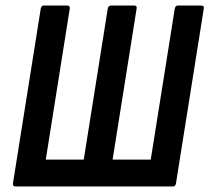

<svg xmlns="http://www.w3.org/2000/svg" viewBox="-20 -675 758 695"><path d="M36.3 0Q25.1 0 26.9 -11.4L127.5 -643.6Q129.5 -655 139.1 -655H223.1Q234.5 -655 232.5 -643.6L145.7 -97.3H283.2L370 -643.6Q372.4 -655 382 -655H465.1Q476.9 -655 474.5 -643.6L387.6 -97.3H525.7L612.6 -643.6Q615 -655 624 -655H707.6Q720 -655 717.6 -643.6L617 -11.4Q615.6 0 605 0Z"/></svg>

Font: Sofia Sans Condensed
Style: Italic
Weight: 400
Italic angle: -9°
Designer: Botio Nikoltchev, Ani Petrova
Foundry: lettersoup
Version: Version 4.101